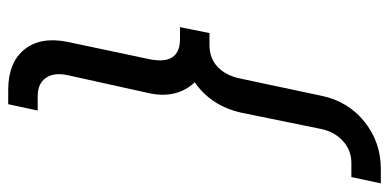

<svg xmlns="http://www.w3.org/2000/svg" viewBox="-294 -530 925 456"><g transform="rotate(-90 168.0 -302.5)"><path d="M-40 140 -25 70H9Q38 70 60 50.5Q82 31 89 -1L128 -192Q144 -263 200 -302Q159 -346 175 -414L217 -604Q224 -636 210.5 -655.5Q197 -675 167 -675H133L148 -745H182Q247 -745 278 -706.5Q309 -668 296 -604L255 -410Q240 -337 303 -337H331L317 -267H289Q257 -267 236.5 -247.5Q216 -228 209 -194L168 -1Q155 62 106.5 101Q58 140 -6 140Z"/></g></svg>

Font: Plus Jakarta Display Light
Style: Italic
Weight: 300
Italic angle: -12°
Designer: Gumpita Rahayu
Foundry: Tokotype Studio
Version: Version 1.000;hotconv 1.0.109;makeotfexe 2.5.65596